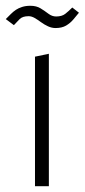

<svg xmlns="http://www.w3.org/2000/svg" viewBox="-34 -644 293 664"><path d="M216 -618 239 -600Q230 -589 219.5 -576.5Q209 -564 194.5 -555.5Q180 -547 158 -547Q145 -547 132 -553Q119 -559 107.5 -567.5Q96 -576 85.5 -582Q75 -588 65 -588Q44 -588 34 -578Q24 -568 14 -557L-14 -578Q-5 -587 3.5 -595.5Q12 -604 21 -610Q30 -616 42.5 -620Q55 -624 71 -624Q92 -624 106.5 -615Q121 -606 133.5 -596.5Q146 -587 160 -587Q180 -587 191.5 -596Q203 -605 216 -618ZM135 -458V0H87V-448Z"/></svg>

Font: Ancizar Sans Thin
Style: Regular
Weight: 100
Designer: Cesar Puertas, Viviana Monsalve, Julian Moncada, Julian Prieto, Jose Castro, Mariel Hernandez, Felipe Aragon, Sara Alarc
Version: Version 8.100